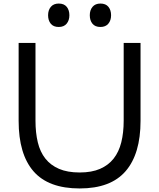

<svg xmlns="http://www.w3.org/2000/svg" viewBox="-20 -1052 897 1082"><path d="M606 -966Q606 -937 590.5 -918.5Q575 -900 546 -900Q516 -900 501 -918.5Q486 -937 486 -966Q486 -995 501.5 -1013.5Q517 -1032 546 -1032Q576 -1032 591 -1013.5Q606 -995 606 -966ZM371 -966Q371 -937 355.5 -918.5Q340 -900 311 -900Q281 -900 266 -918.5Q251 -937 251 -966Q251 -995 266.5 -1013.5Q282 -1032 311 -1032Q341 -1032 356 -1013.5Q371 -995 371 -966ZM772 -371Q772 -185 688 -87.5Q604 10 429 10Q253 10 169 -86.5Q85 -183 85 -371V-810H180V-372Q180 -304 193 -250Q206 -196 235.5 -158.5Q265 -121 312.5 -100.5Q360 -80 429 -80Q497 -80 544 -100.5Q591 -121 620.5 -158.5Q650 -196 663.5 -250Q677 -304 677 -372V-810H772Z"/></svg>

Font: TypoPRO Sinkin Sans
Style: 400 Regular
Weight: 400
Designer: Keith Bates
Foundry: K-Type
Version: Sinkin Sans (version 1.0)  by Keith Bates   •   © 2014   www